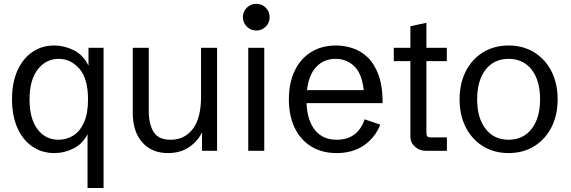

<svg xmlns="http://www.w3.org/2000/svg" viewBox="-20 -772 2922 983"><path d="M428.2 190.4V-85.4Q403.8 -36.1 356.9 -12.2Q310.1 11.7 258.3 11.7Q194.3 11.7 145.3 -22Q96.2 -55.7 68.8 -117.7Q41.5 -179.7 41.5 -264.2Q41.5 -348.6 69.1 -410.4Q96.7 -472.2 145.5 -505.6Q194.3 -539.1 258.3 -539.1Q307.6 -539.1 356.7 -515.4Q405.8 -491.7 433.1 -435.5V-527.3H510.3V190.4ZM279.8 -56.6Q321.3 -56.6 355.5 -78.1Q389.6 -99.6 410.2 -145.3Q430.7 -190.9 430.7 -262.2Q430.7 -368.7 386.7 -419.7Q342.8 -470.7 280.8 -470.7Q215.3 -470.7 173.3 -416.7Q131.3 -362.8 131.3 -262.2Q131.3 -164.6 171.9 -110.6Q212.4 -56.6 279.8 -56.6Z M839.8 11.7Q756.8 11.7 708.3 -43.2Q659.7 -98.1 659.7 -195.3V-527.3H741.7V-201.7Q741.7 -137.2 766.1 -96.9Q790.5 -56.6 854 -56.6Q924.8 -56.6 967 -111.6Q1009.3 -166.5 1009.3 -276.4V-527.3H1091.3V0H1014.2V-94.7Q992.7 -48.8 948 -18.6Q903.3 11.7 839.8 11.7Z M1251 0V-527.3H1333V0ZM1292 -615.7Q1263.7 -615.7 1243.7 -635.7Q1223.6 -655.8 1223.6 -684.1Q1223.6 -712.9 1243.7 -732.7Q1263.7 -752.4 1292 -752.4Q1320.8 -752.4 1340.6 -732.7Q1360.4 -712.9 1360.4 -684.1Q1360.4 -655.8 1340.6 -635.7Q1320.8 -615.7 1292 -615.7Z M1703.6 11.7Q1628.4 11.7 1573.5 -22Q1518.6 -55.7 1488.8 -117.4Q1459 -179.2 1459 -263.2Q1459 -347.7 1488.8 -409.7Q1518.6 -471.7 1572.8 -505.4Q1627 -539.1 1700.2 -539.1Q1742.2 -539.1 1784.4 -525.6Q1826.7 -512.2 1861.6 -479.2Q1896.5 -446.3 1917.7 -388.9Q1939 -331.5 1939 -244.1H1549.3Q1553.2 -154.3 1593 -105.5Q1632.8 -56.6 1703.6 -56.6Q1811.5 -56.6 1846.7 -161.1L1927.2 -133.8Q1898.9 -64.9 1841.6 -26.6Q1784.2 11.7 1703.6 11.7ZM1698.7 -470.7Q1637.7 -470.7 1599.1 -429.4Q1560.5 -388.2 1551.8 -310.5H1842.3Q1832.5 -397.5 1792.5 -434.1Q1752.4 -470.7 1698.7 -470.7Z M2159.2 0Q2127.9 0 2104.5 -20.8Q2081.1 -41.5 2081.1 -73.2V-459H1996.1V-527.3H2081.1V-637.7L2163.1 -655.3V-527.3H2267.6V-459H2163.1V-95.2Q2163.1 -79.1 2167.7 -73.7Q2172.4 -68.4 2187.5 -68.4H2268.1V0Z M2584 11.7Q2509.8 11.7 2453.1 -23.2Q2396.5 -58.1 2364.7 -120.1Q2333 -182.1 2333 -263.7Q2333 -345.2 2364.7 -407.2Q2396.5 -469.2 2453.1 -504.2Q2509.8 -539.1 2584 -539.1Q2658.2 -539.1 2714.8 -504.2Q2771.5 -469.2 2803.2 -407.2Q2835 -345.2 2835 -263.7Q2835 -182.1 2803.2 -120.1Q2771.5 -58.1 2714.8 -23.2Q2658.2 11.7 2584 11.7ZM2584 -56.6Q2658.7 -56.6 2701.9 -112.3Q2745.1 -168 2745.1 -263.7Q2745.1 -359.9 2701.9 -415.3Q2658.7 -470.7 2584 -470.7Q2509.3 -470.7 2466.1 -415.3Q2422.9 -359.9 2422.9 -263.7Q2422.9 -168 2466.1 -112.3Q2509.3 -56.6 2584 -56.6Z"/></svg>

Font: Schibsted Grotesk
Style: Regular
Weight: 400
Designer: Bakken & Baeck AS, Henrik Kongsvoll
Foundry: Schibsted ASA
Version: Version 1.100; ttfautohint (v1.8.4.7-5d5b);gftools[0.9.25]